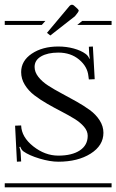

<svg xmlns="http://www.w3.org/2000/svg" viewBox="-29 -797 495 817"><path d="M-8.8 -17.1H445.8V0H-8.8ZM411.1 -231.9Q411.1 -177.7 356.7 -143.3Q302.2 -108.9 219.2 -108.9Q183.6 -108.9 139.2 -122.3Q94.7 -135.7 70.8 -152.8Q62.5 -158.7 57.1 -172.9L53.2 -170.9Q59.1 -157.2 59.1 -143.1L61 -109.9L43 -108.9L35.2 -262.2L61 -263.2Q62.5 -213.9 112.5 -174.3Q162.6 -134.8 219.2 -134.8Q277.3 -134.8 310.8 -157Q344.2 -179.2 344.2 -219.2Q344.2 -239.3 328.6 -257.6Q313 -275.9 288.1 -291.3Q263.2 -306.6 232.9 -322.3Q202.6 -337.9 172.4 -355.2Q142.1 -372.6 117.2 -391.6Q92.3 -410.6 76.7 -436Q61 -461.4 61 -490.2Q61 -538.1 106.2 -568.6Q151.4 -599.1 219.2 -599.1Q253.4 -599.1 284.7 -590.6Q315.9 -582 335 -567.9Q346.7 -559.6 351.1 -546.9L353 -547.9Q350.1 -568.4 350.1 -576.2L349.1 -598.1L366.2 -599.1L374 -460L349.1 -459L347.2 -473.1Q343.3 -513.7 307.6 -543.5Q272 -573.2 219.2 -573.2Q173.8 -573.2 146 -557.1Q118.2 -541 118.2 -512.2Q118.2 -490.2 134.3 -469.7Q150.4 -449.2 176.3 -432.6Q202.1 -416 233.4 -399.4Q264.6 -382.8 295.9 -365.2Q327.1 -347.7 353 -328.9Q378.9 -310.1 395 -284.9Q411.1 -259.8 411.1 -231.9ZM-8.8 -708H164.1L148.9 -690.9H-8.8ZM320.8 -708H445.8V-690.9H299.8ZM285.2 -773.9 300.8 -759.8Q306.2 -754.4 306.2 -751Q306.2 -750 301.8 -743.2L290 -728L185.1 -646L170.9 -657.2L267.1 -772Q272 -776.9 276.9 -776.9Q280.8 -776.9 285.2 -773.9Z"/></svg>

Font: FoglihtenFr01
Style: Regular
Weight: 500
Version: Version 0.68